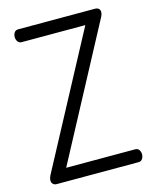

<svg xmlns="http://www.w3.org/2000/svg" viewBox="-111 -806 706 880"><g transform="rotate(-15 242.0 -365.5)"><path d="M109 -61H436Q449 -61 455 -51.5Q461 -42 461 -31Q461 -20 455 -10Q449 0 436 0H48Q37 0 30.5 -6.5Q24 -13 24 -23Q24 -34 30 -46L363 -670H61Q49 -670 42.5 -679.5Q36 -689 36 -701Q36 -712 42 -721.5Q48 -731 61 -731H424Q437 -731 443 -725Q449 -719 449 -710Q449 -698 441 -684Z"/></g></svg>

Font: AkaAcidDosis
Style: Regular
Weight: 400
Designer: Edgar Tolentino, Pablo Impallari, Igino Marini, Aka-Acid
Foundry: Edgar Tolentino, Pablo Impallari, Igino Marini, Cyberella
Version: Version 1.007